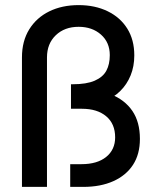

<svg xmlns="http://www.w3.org/2000/svg" viewBox="-20 -732 610 752"><path d="M66 0V-507Q66 -571 94.5 -617Q123 -663 173 -687.5Q223 -712 288 -712Q352 -712 401.5 -688Q451 -664 478.5 -620Q506 -576 506 -515Q506 -472 491.5 -436.5Q477 -401 450.5 -375Q424 -349 385.5 -334.5Q347 -320 299 -320H258V-402H265Q319 -402 351 -416Q383 -430 396.5 -455Q410 -480 410 -516Q410 -566 375.5 -596.5Q341 -627 288 -627Q233 -627 198.5 -594Q164 -561 164 -507V0ZM255 0V-89H299Q361 -89 396 -117.5Q431 -146 431 -194Q431 -247 396 -276.5Q361 -306 301 -306H258V-386H273Q356 -386 412.5 -363.5Q469 -341 498.5 -297.5Q528 -254 528 -188Q528 -128 501 -86.5Q474 -45 424 -22.5Q374 0 306 0Z"/></svg>

Font: Figtree Light Medium
Style: Regular
Weight: 500
Version: Version 2.001;gftools[0.9.30]